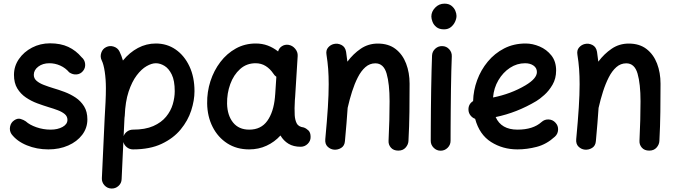

<svg xmlns="http://www.w3.org/2000/svg" viewBox="-20 -787 3772 1073"><path d="M443.8 -390.1Q429.7 -373 408.2 -371.1Q386.7 -369.1 366.7 -382.8Q346.2 -407.2 316.9 -420.4Q287.6 -433.6 255.9 -433.6Q218.8 -433.6 193.8 -414.6Q168.9 -395.5 168.9 -368.7Q168.9 -348.6 184.6 -335.2Q200.2 -321.8 225.1 -312.3Q250 -302.7 277.3 -294.4Q307.6 -285.6 340.8 -273.2Q374 -260.7 402.8 -241.5Q431.6 -222.2 450 -192.6Q468.3 -163.1 468.3 -119.6Q468.3 -71.8 439.5 -33.7Q410.6 4.4 361.3 26.1Q312 47.9 250.5 47.9Q185.5 47.9 129.9 25.1Q74.2 2.4 43.9 -38.1Q31.7 -57.1 36.4 -79.8Q41 -102.5 59.6 -114.7Q78.1 -127.4 95.2 -122.3Q112.3 -117.2 124 -108.9Q145 -89.4 183.3 -75.9Q221.7 -62.5 263.2 -62.5Q302.2 -62.5 329.6 -77.6Q356.9 -92.8 356.9 -117.2Q356.9 -136.7 341.8 -149.4Q326.7 -162.1 302.7 -171.1Q278.8 -180.2 252 -188Q221.7 -197.3 188 -209.7Q154.3 -222.2 124.8 -242.2Q95.2 -262.2 76.7 -292.7Q58.1 -323.2 58.1 -368.7Q58.1 -417 85.7 -457Q113.3 -497.1 159.2 -521Q205.1 -544.9 259.8 -544.9Q318.8 -544.9 361.6 -524.9Q404.3 -504.9 436 -467.3Q453.6 -452.6 455.8 -429.9Q458 -407.2 443.8 -390.1Z M602.1 266.6Q579.1 265.6 563.7 248.5Q548.3 231.4 549.3 209L564.9 -127Q567.9 -174.8 569.8 -216.3Q571.8 -257.8 571.8 -294.4Q571.8 -343.8 565.4 -386Q559.1 -428.2 548.3 -449.7Q538.6 -469.7 545.9 -491.9Q553.2 -514.2 573.7 -523.9Q593.8 -533.7 616 -526.4Q638.2 -519 647.9 -499Q659.2 -476.1 667 -448.7Q704.1 -494.1 751 -519Q797.9 -543.9 851.1 -543.9Q913.1 -543.9 961.7 -510.3Q1010.3 -476.6 1038.6 -416.5Q1066.9 -356.4 1066.9 -277.3Q1066.9 -226.1 1048.6 -169.4Q1030.3 -112.8 989.7 -63.5Q949.2 -14.2 883.5 16.8Q817.9 47.9 723.1 47.9Q704.1 47.9 689.2 36.1Q674.3 24.4 669.4 6.8L659.7 213.9Q659.2 236.8 642.1 252.2Q625 267.6 602.1 266.6ZM675.3 -120.1 670.9 -26.4Q676.8 -42.5 691.2 -52.5Q705.6 -62.5 723.1 -62.5Q791.5 -62.5 836.7 -82.5Q881.8 -102.5 908.2 -134.8Q934.6 -167 945.6 -204.6Q956.5 -242.2 956.5 -277.3Q956.5 -336.4 939.9 -370.4Q923.3 -404.3 899.2 -418.9Q875 -433.6 851.1 -433.6Q827.6 -433.6 799.1 -417.2Q770.5 -400.9 743.9 -365.7Q717.3 -330.6 698.7 -274.7Q680.2 -218.8 677.2 -139.6Q677.2 -134.3 675.8 -128.9Q675.8 -124 675.3 -120.1Z M1660.2 33.2Q1620.1 33.2 1592.3 16.4Q1564.5 -0.5 1547.4 -29.8Q1514.2 6.8 1469.7 27.3Q1425.3 47.9 1372.1 47.9Q1302.7 47.9 1250.2 14.2Q1197.8 -19.5 1168.2 -77.9Q1138.7 -136.2 1137.7 -209Q1136.7 -273.4 1156 -333.3Q1175.3 -393.1 1211.7 -440.7Q1248 -488.3 1298.3 -516.1Q1348.6 -543.9 1409.2 -543.9Q1445.3 -543.9 1476.1 -532.5Q1506.8 -521 1534.2 -499.5Q1539.1 -518.1 1555.2 -528.6Q1571.3 -539.1 1591.3 -536.6Q1614.3 -533.2 1629.6 -514.6Q1645 -496.1 1643.6 -474.1L1629.4 -245.6Q1628.9 -236.3 1627.9 -227.1Q1626.5 -206.5 1626.2 -182.6Q1626 -158.7 1627 -143.6Q1628.4 -117.7 1637.9 -98.1Q1647.5 -78.6 1677.2 -74.7Q1691.4 -69.8 1703.6 -58.1Q1715.8 -46.4 1715.8 -22Q1716.3 0.5 1699.7 16.8Q1683.1 33.2 1660.2 33.2ZM1373 -62.5Q1438.5 -62.5 1473.6 -111.3Q1508.8 -160.2 1516.6 -243.7Q1517.1 -247.6 1517.1 -251Q1517.1 -253.9 1517.6 -256.3Q1518.1 -258.8 1518.1 -261.2L1524.4 -357.9Q1513.7 -365.2 1507.3 -376Q1489.7 -402.3 1464.8 -418Q1439.9 -433.6 1408.2 -433.6Q1357.9 -433.6 1321.8 -401.1Q1285.6 -368.7 1266.8 -316.9Q1248 -265.1 1249 -207.5Q1250.5 -142.1 1282.5 -102.3Q1314.5 -62.5 1373 -62.5Z M1797.9 -9.3Q1807.6 -113.8 1812.3 -187Q1816.9 -260.3 1816.9 -315.9Q1816.9 -362.8 1814 -401.9Q1811 -440.9 1804.7 -480.5Q1800.3 -505.9 1813.5 -521.2Q1826.7 -536.6 1845.2 -541Q1866.7 -546.4 1887.9 -535.9Q1909.2 -525.4 1914.1 -497.6Q1918.5 -469.2 1921.4 -442.4Q1954.1 -486.3 1996.3 -514.9Q2038.6 -543.5 2091.3 -543.5Q2151.4 -543.5 2190.7 -513.2Q2230 -482.9 2249.5 -431.9Q2269 -380.9 2269 -319.3Q2269 -241.7 2268.1 -161.6Q2267.1 -81.5 2262.7 0.5Q2261.7 21 2246.8 37.8Q2231.9 54.7 2206.1 54.7Q2179.2 54.7 2164.8 38.3Q2150.4 22 2151.4 0.5Q2154.3 -61.5 2155.8 -115.5Q2157.2 -169.4 2157.2 -220.7Q2157.2 -318.4 2140.6 -375.7Q2124 -433.1 2077.6 -433.1Q2046.4 -433.1 2022.2 -411.9Q1998 -390.6 1979.7 -354.7Q1961.4 -318.8 1947.5 -275.1Q1933.6 -231.4 1923.3 -186L1922.9 -184.6Q1920.4 -144.5 1916.5 -98.6Q1912.6 -52.7 1907.7 1.5Q1905.8 27.8 1886.7 39.6Q1867.7 51.3 1846.2 49.3Q1826.2 47.4 1810.8 32.5Q1795.4 17.6 1797.9 -9.3Z M2390.6 -694.8Q2390.6 -722.2 2412.1 -744.4Q2433.6 -766.6 2463.9 -766.6Q2488.3 -766.6 2503.2 -754.6Q2518.1 -742.7 2524.7 -726.8Q2531.2 -710.9 2531.2 -698.2Q2531.2 -683.1 2523.2 -665.5Q2515.1 -647.9 2499.8 -635.5Q2484.4 -623 2461.4 -623Q2434.6 -623 2418.9 -635.7Q2403.3 -648.4 2397 -665.3Q2390.6 -682.1 2390.6 -694.8ZM2452.1 -529.3Q2475.1 -528.8 2490.5 -511.7Q2505.9 -494.6 2504.9 -471.7Q2503.4 -438 2502.2 -389.6Q2501 -341.3 2500.2 -286.6Q2499.5 -231.9 2499 -177.7Q2498.5 -123.5 2498.3 -77.1Q2498 -30.8 2498 0Q2498 22.5 2481.7 38.8Q2465.3 55.2 2442.4 55.2Q2419.9 55.2 2403.6 38.8Q2387.2 22.5 2387.2 0Q2387.2 -30.8 2387.5 -77.4Q2387.7 -124 2388.2 -178.5Q2388.7 -232.9 2389.6 -288.1Q2390.6 -343.3 2391.8 -392.3Q2393.1 -441.4 2394.5 -476.6Q2395.5 -499.5 2412.6 -514.9Q2429.7 -530.3 2452.1 -529.3Z M3080.6 -22.9Q3034.2 19.5 2979.5 33.7Q2924.8 47.9 2872.1 47.9Q2789.6 47.9 2724.4 6.6Q2659.2 -34.7 2635.3 -123Q2620.1 -128.4 2609.6 -141.6Q2599.1 -154.8 2598.1 -171.9Q2596.2 -204.6 2624 -222.2Q2625.5 -281.7 2646.5 -338.9Q2667.5 -396 2705.8 -442.4Q2744.1 -488.8 2797.6 -516.4Q2851.1 -543.9 2917.5 -543.9Q2956.1 -543.9 2995.4 -527.3Q3034.7 -510.7 3061.3 -477.3Q3087.9 -443.8 3087.9 -393.1Q3087.9 -348.1 3067.9 -313.7Q3047.9 -279.3 3021.7 -256.1Q2995.6 -232.9 2977.5 -222.2Q2868.7 -157.2 2750 -132.8Q2781.2 -62.5 2872.1 -62.5Q2959 -62.5 3006.3 -105Q3023.4 -120.6 3046.4 -119.4Q3069.3 -118.2 3084.5 -101.1Q3100.1 -84.5 3098.9 -61.3Q3097.7 -38.1 3080.6 -22.9ZM2914.6 -433.6Q2869.1 -433.6 2830.1 -408Q2791 -382.3 2765.4 -338.9Q2739.7 -295.4 2735.4 -242.2Q2784.7 -252 2830.3 -269Q2876 -286.1 2916.5 -310.1Q2980.5 -348.1 2980.5 -384.3Q2980.5 -407.2 2961.7 -420.4Q2942.9 -433.6 2914.6 -433.6Z M3200.2 -9.3Q3210 -113.8 3214.6 -187Q3219.2 -260.3 3219.2 -315.9Q3219.2 -362.8 3216.3 -401.9Q3213.4 -440.9 3207 -480.5Q3202.6 -505.9 3215.8 -521.2Q3229 -536.6 3247.6 -541Q3269 -546.4 3290.3 -535.9Q3311.5 -525.4 3316.4 -497.6Q3320.8 -469.2 3323.7 -442.4Q3356.4 -486.3 3398.7 -514.9Q3440.9 -543.5 3493.7 -543.5Q3553.7 -543.5 3593 -513.2Q3632.3 -482.9 3651.9 -431.9Q3671.4 -380.9 3671.4 -319.3Q3671.4 -241.7 3670.4 -161.6Q3669.4 -81.5 3665 0.5Q3664.1 21 3649.2 37.8Q3634.3 54.7 3608.4 54.7Q3581.5 54.7 3567.1 38.3Q3552.7 22 3553.7 0.5Q3556.6 -61.5 3558.1 -115.5Q3559.6 -169.4 3559.6 -220.7Q3559.6 -318.4 3543 -375.7Q3526.4 -433.1 3480 -433.1Q3448.7 -433.1 3424.6 -411.9Q3400.4 -390.6 3382.1 -354.7Q3363.8 -318.8 3349.9 -275.1Q3335.9 -231.4 3325.7 -186L3325.2 -184.6Q3322.8 -144.5 3318.8 -98.6Q3314.9 -52.7 3310.1 1.5Q3308.1 27.8 3289.1 39.6Q3270 51.3 3248.5 49.3Q3228.5 47.4 3213.1 32.5Q3197.8 17.6 3200.2 -9.3Z"/></svg>

Font: Mikhak SemiBold
Style: Regular
Weight: 600
Designer: Amin Abedi
Version: Version 3.3